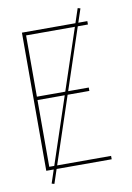

<svg xmlns="http://www.w3.org/2000/svg" viewBox="-96 -871 693 1006"><g transform="rotate(-10 250.0 -368.0)"><path d="M80 0V-735H428V-717H99V-391H375V-373H99V-18H428V0ZM110 75 96 71 390 -811 404 -807Z"/></g></svg>

Font: Zed Mono Thin
Style: Regular
Weight: 100
Monospace: yes
Designer: Belleve Invis
Foundry: Belleve Invis
Version: Version 1.0.0; ttfautohint (v1.8.4)